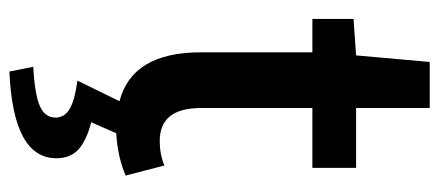

<svg xmlns="http://www.w3.org/2000/svg" viewBox="-278 -406 918 401"><g transform="rotate(90 180.5 -206.0)"><path d="M129.9 232.9 120.1 183.1Q179.7 179.7 202.9 168.9Q226.1 158.2 226.1 136.2Q226.1 118.2 208.7 107.4Q191.4 96.7 148.9 90.8L191.9 2.9Q89.8 -23.4 89.8 -167V-399.9H20V-485.8L96.2 -491.2L109.9 -645H206.1V-491.2H331.1V-399.9H206.1V-167Q206.1 -81.1 274.9 -81.1Q303.2 -81.1 326.2 -90.8L347.2 -9.8Q307.6 6.8 258.8 9.8L235.8 62Q273.9 71.8 292.5 88.6Q311 105.5 311 134.8Q311 225.1 129.9 232.9Z"/></g></svg>

Font: Source Sans 3 Semibold
Style: Regular
Weight: 600
Designer: Paul D. Hunt
Foundry: Adobe
Version: Version 3.052;hotconv 1.1.0;makeotfexe 2.6.0